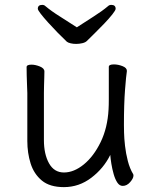

<svg xmlns="http://www.w3.org/2000/svg" viewBox="-20 -749 630 787"><path d="M295 -637Q330 -660 364 -681.5Q398 -703 423 -724Q428 -729 436 -729Q454 -729 454 -713Q454 -707 440.5 -690Q427 -673 407 -652Q387 -631 367.5 -612Q348 -593 336 -581Q330 -575 317.5 -572Q305 -569 292 -569Q280 -569 269.5 -571.5Q259 -574 254 -578Q236 -595 215.5 -616Q195 -637 176.5 -657.5Q158 -678 146.5 -693Q135 -708 135 -713Q135 -729 153 -729Q161 -729 166 -724Q191 -703 225.5 -681.5Q260 -660 295 -637ZM500 -457Q497 -439 492.5 -381Q488 -323 488 -237Q488 -229 488.5 -205.5Q489 -182 492.5 -151Q496 -120 504 -89Q512 -58 526 -35Q527 -33 527 -29Q527 -18 513.5 -2.5Q500 13 483 13Q470 13 461 -0.5Q452 -14 446 -35Q440 -56 436.5 -77.5Q433 -99 432 -114Q405 -59 354.5 -20.5Q304 18 242 18Q184 18 151.5 -9Q119 -36 105.5 -79Q92 -122 92 -171V-368Q92 -374 91 -395Q90 -416 89.5 -439.5Q89 -463 89 -474Q89 -484 109 -484Q125 -484 143.5 -476.5Q162 -469 162 -456Q162 -448 161.5 -431.5Q161 -415 160.5 -397.5Q160 -380 160 -368V-175Q160 -117 181 -79.5Q202 -42 242 -42Q283 -42 323.5 -75Q364 -108 392.5 -166.5Q421 -225 425 -301Q426 -317 426 -342.5Q426 -368 426 -395V-475Q426 -485 447 -485Q464 -485 482 -478Q500 -471 500 -459Z"/></svg>

Font: Moon Stars Kai T HW
Style: Regular
Weight: 400
Designer: GuiWonder
Version: Version 1.101